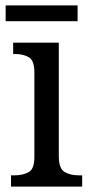

<svg xmlns="http://www.w3.org/2000/svg" viewBox="-20 -695 338 715"><path d="M21 0V-42H33Q64 -42 86 -53.5Q108 -65 108 -109V-426Q108 -470 87 -482Q66 -494 35 -494H29V-536H199V-114Q199 -67 220.5 -54.5Q242 -42 274 -42H286V0ZM1 -616V-675H269V-616Z"/></svg>

Font: Noto Serif Tamil SemiCondensed
Style: Regular
Weight: 400
Width: 4
Designer: Indian Type Foundry, Tom Grace, and the Monotype Design Team
Foundry: Monotype Imaging Inc.
Version: Version 2.004; ttfautohint (v1.8.4.7-5d5b)